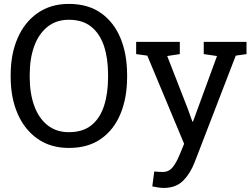

<svg xmlns="http://www.w3.org/2000/svg" viewBox="-20 -741 1282 975"><path d="M329.6 10.3Q237.8 10.3 171.6 -35.6Q105.5 -81.5 69.8 -162.8Q34.2 -244.1 34.2 -350.1V-360.4Q34.2 -466.3 69.6 -547.6Q105 -628.9 171.4 -675Q237.8 -721.2 329.6 -721.2Q426.8 -721.2 492.4 -675Q558.1 -628.9 591.8 -547.6Q625.5 -466.3 625.5 -360.4V-350.1Q625.5 -244.1 591.8 -162.8Q558.1 -81.5 492.4 -35.6Q426.8 10.3 329.6 10.3ZM329.6 -69.8Q400.4 -69.8 444.1 -105Q487.8 -140.1 508.3 -203.4Q528.8 -266.6 528.8 -350.1V-361.3Q528.8 -444.3 508.1 -507.1Q487.3 -569.8 443.4 -605.2Q399.4 -640.6 329.6 -640.6Q265.6 -640.6 221.2 -605Q176.8 -569.3 153.8 -506.6Q130.9 -443.8 130.9 -361.3V-350.1Q130.9 -267.1 153.8 -203.9Q176.8 -140.6 221.2 -105.2Q265.6 -69.8 329.6 -69.8ZM810.5 213.4Q799.3 213.4 781.2 210.7Q763.2 208 753.4 205.6L763.2 129.9Q771.5 130.9 786.1 131.6Q800.8 132.3 806.2 132.3Q836.9 132.3 856.2 108.9Q875.5 85.4 892.1 44.9L915 -10.7L728 -458.5L671.4 -466.3V-528.3H893.1V-466.3L829.1 -456.5L932.1 -192.4L957 -123.5H960L1082 -456.5L1014.6 -466.3V-528.3H1231.9V-466.3L1177.2 -458.5L969.2 81.1Q947.3 138.7 910.6 176Q874 213.4 810.5 213.4Z"/></svg>

Font: Roboto Slab
Style: Regular
Weight: 400
Designer: Google
Version: Version 2.000; ttfautohint (v1.8.1.43-b0c9)